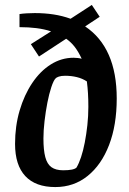

<svg xmlns="http://www.w3.org/2000/svg" viewBox="-20 -747 522 778"><path d="M204 11Q124 11 82.5 -33.5Q41 -78 41 -164Q41 -236 59.5 -299Q78 -362 110.5 -410.5Q143 -459 186 -486Q229 -513 278 -513Q286 -513 295 -512Q304 -511 311 -509Q297 -539 282 -558Q267 -577 248 -590L138 -518L105 -568L187 -620Q159 -629 127.5 -633Q96 -637 59 -637V-690Q71 -692 88 -693Q105 -694 121 -694Q161 -694 197 -688.5Q233 -683 266 -671L352 -727L384 -679L325 -640Q389 -597 421 -524Q453 -451 453 -348Q453 -240 422 -159.5Q391 -79 335 -34Q279 11 204 11ZM236 -57Q279 -57 290 -68Q300 -85 308.5 -110.5Q317 -136 323.5 -169.5Q330 -203 334 -240Q338 -277 338 -314Q338 -344 336.5 -369Q335 -394 332 -417Q314 -429 291.5 -434.5Q269 -440 244 -440Q228 -440 218 -436.5Q208 -433 205 -429Q197 -421 188 -394Q179 -367 172 -331Q165 -295 160.5 -256.5Q156 -218 156 -186Q156 -139 163.5 -110.5Q171 -82 188.5 -69.5Q206 -57 236 -57Z"/></svg>

Font: Faustina Light SemiBold
Style: Italic
Weight: 600
Italic angle: -8°
Version: Version 1.200